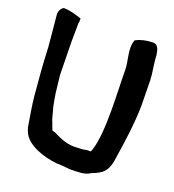

<svg xmlns="http://www.w3.org/2000/svg" viewBox="-130 -817 829 916"><g transform="rotate(20 284.0 -359.5)"><path d="M17 -675C21 -627 28 -567 32 -515C35 -433 42 -352 49 -275C53 -232 62 -181 69 -138C71 -125 72 -118 78 -104C101 -42 194 -15 257 -8H266C281 -8 306 -5 328 -3H329C366 -4 404 -2 429 -20C483 -41 508 -57 517 -135C529 -214 544 -314 545 -406L543 -532C542 -540 542 -549 541 -560C537 -593 531 -625 530 -657V-658C526 -666 528 -707 494 -707C463 -707 430 -699 411 -688L408 -687L407 -684C390 -642 414 -582 414 -541C414 -436 430 -230 398 -131C396 -123 394 -119 392 -117H379C374 -117 364 -116 353 -113C352 -113 342 -112 327 -112H326C279 -107 241 -124 199 -145H197C196 -145 192 -146 186 -149C183 -158 179 -168 175 -178V-179C163 -204 162 -223 152 -254C148 -275 143 -298 140 -321L130 -409L127 -579L128 -674C129 -676 130 -680 130 -686V-696C104 -705 74 -715 40 -716H38C24 -709 16 -692 17 -675Z"/></g></svg>

Font: Vapor
Style: Bd
Weight: 700
Foundry: Cannot Into Space Fonts
Version: Version 0.179